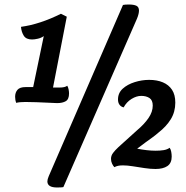

<svg xmlns="http://www.w3.org/2000/svg" viewBox="-20 -740 825 851"><path d="M233 91Q190 91 190 64Q190 55 196 41L525 -718Q530 -719 535.5 -719.5Q541 -720 551 -720Q573 -720 584.5 -714.5Q596 -709 596 -693Q596 -687 594 -678Q592 -669 587 -657L261 89Q259 90 250.5 90.5Q242 91 233 91ZM233 -283Q211 -284 188 -285Q165 -286 141.5 -287Q118 -288 92 -288Q80 -288 69 -287Q58 -286 52 -284Q47 -296 47 -311Q47 -330 57.5 -342Q68 -354 93 -354H127L174 -580Q163 -572 148 -568.5Q133 -565 122 -565Q96 -565 85.5 -581.5Q75 -598 73 -621Q116 -627 160 -641.5Q204 -656 250 -679L276 -666L215 -352H244Q256 -352 264.5 -354Q273 -356 278 -360Q282 -354 284 -344Q286 -334 286 -326Q286 -300 271.5 -291.5Q257 -283 233 -283ZM669 9Q647 9 620.5 5Q594 1 569 -3Q544 -7 525 -7Q512 -7 503 -5Q494 -3 487 1Q481 -5 476.5 -15Q472 -25 472 -36Q472 -50 481 -62Q490 -74 505 -88L588 -163Q619 -189 638 -216.5Q657 -244 657 -272Q657 -296 642.5 -305.5Q628 -315 606 -315Q585 -315 563 -301.5Q541 -288 528 -264Q516 -267 509.5 -276Q503 -285 503 -299Q503 -328 524 -347Q545 -366 577 -376Q609 -386 641 -386Q676 -386 702 -375Q728 -364 742.5 -342Q757 -320 757 -285Q757 -244 737 -211.5Q717 -179 682 -152Q672 -143 657 -132Q642 -121 624.5 -108.5Q607 -96 588 -81Q608 -77 629.5 -74.5Q651 -72 670 -72Q689 -72 705 -74.5Q721 -77 732 -85Q737 -78 739 -67Q741 -56 741 -46Q741 -17 722 -4Q703 9 669 9Z"/></svg>

Font: Sansita Swashed Light Medium
Style: Regular
Weight: 500
Version: Version 1.003